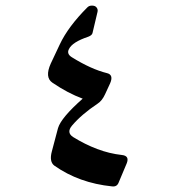

<svg xmlns="http://www.w3.org/2000/svg" viewBox="-20 -568 625 685"><path d="M292 -542Q298 -548 308 -548Q319 -548 324 -542Q330 -535 328 -526L310 -450Q308 -442 295 -437Q238 -418 226 -393Q217 -376 236 -364Q305 -321 362 -307Q386 -301 373 -271L355 -232Q344 -208 328 -198Q271 -160 237 -120Q216 -95 241 -79Q283 -53 326.5 -36.5Q370 -20 415 -15Q443 -12 432 15L403 84Q397 99 380 97Q262 85 174 23Q155 9 165 -28L187 -111Q198 -148 275 -216Q248 -226 221.5 -240Q195 -254 167 -273Q139 -292 161 -341L193 -409Q223 -473 292 -542Z"/></svg>

Font: Amiri Modified
Style: Regular
Weight: 400
Version: 0.117-H1